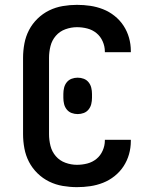

<svg xmlns="http://www.w3.org/2000/svg" viewBox="-20 -763 640 791"><path d="M297 8Q268 8 238.5 3Q209 -2 182.5 -15Q156 -28 134.5 -49Q113 -70 99.5 -96Q86 -122 80.5 -151.5Q75 -181 75 -210V-525Q75 -554 80.5 -583.5Q86 -613 99.5 -639Q113 -665 134.5 -686Q156 -707 182.5 -720Q209 -733 238.5 -738Q268 -743 297 -743Q325 -743 352 -739Q379 -735 404.5 -725Q430 -715 452 -697.5Q474 -680 489 -657Q504 -634 511.5 -607.5Q519 -581 519 -553V-548H412V-551Q412 -572 403 -592.5Q394 -613 377.5 -626.5Q361 -640 340 -645.5Q319 -651 297 -651Q273 -651 249.5 -642.5Q226 -634 210 -615.5Q194 -597 188 -573Q182 -549 182 -525V-210Q182 -186 188 -162Q194 -138 210 -119.5Q226 -101 249.5 -92.5Q273 -84 297 -84Q319 -84 340 -89.5Q361 -95 377.5 -108.5Q394 -122 403 -142.5Q412 -163 412 -184V-187H519V-182Q519 -154 511.5 -127.5Q504 -101 489 -78Q474 -55 452 -37.5Q430 -20 404.5 -10Q379 0 352 4Q325 8 297 8ZM300 -293Q287 -293 275 -297.5Q263 -302 255 -312Q247 -322 244 -334.5Q241 -347 241 -360V-376Q241 -389 244 -401.5Q247 -414 255 -424Q263 -434 275 -438.5Q287 -443 300 -443Q313 -443 325 -438.5Q337 -434 345 -424Q353 -414 356 -401.5Q359 -389 359 -376V-360Q359 -347 356 -334.5Q353 -322 345 -312Q337 -302 325 -297.5Q313 -293 300 -293Z"/></svg>

Font: Iosevka Aile Semibold
Style: Regular
Weight: 600
Designer: Belleve Invis
Foundry: Belleve Invis
Version: Version 31.1.0; ttfautohint (v1.8.4)